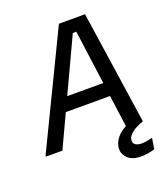

<svg xmlns="http://www.w3.org/2000/svg" viewBox="-176 -755 909 1036"><g transform="rotate(-20 278.0 -237.5)"><path d="M455.8 175Q406.7 175 381.7 151.2Q356.7 127.5 356.7 96.7Q356.7 65.8 380.8 34.6Q405 3.3 451.7 -15L528.3 -5V0Q506.7 6.7 485.4 18.3Q464.2 30 450 45Q435.8 60 435.8 78.3Q435.8 94.2 449.2 102.1Q462.5 110 483.3 110Q496.7 110 512.9 107.1Q529.2 104.2 545 100L535 162.5Q519.2 167.5 498.3 171.2Q477.5 175 455.8 175ZM-28.3 0V-5L283.3 -650H433.3L528.3 -5V0H435L356.7 -577.5H336.7L66.7 0ZM132.5 -189.2 171.7 -267.5H411.7L424.2 -189.2Z"/></g></svg>

Font: Familjen Grotesk
Style: Italic
Weight: 400
Italic angle: -9.46201°
Designer: Anders Wikstroem, Jonas Baeckman, Matilda Gysing, Kristian Moeller
Foundry: Familjen STHLM AB
Version: Version 2.000